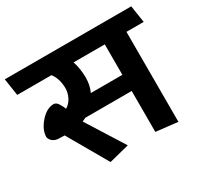

<svg xmlns="http://www.w3.org/2000/svg" viewBox="-157 -870 1132 1081"><g transform="rotate(-30 408.5 -329.5)"><path d="M575 -569H372Q381 -544 385 -514.5Q389 -485 389 -463Q389 -438 384.5 -415Q380 -392 370 -371H575ZM123 -238 88 -239Q65 -239 49 -250.5Q33 -262 29 -281Q29 -328 70.5 -375Q112 -422 157 -422Q173 -422 185.5 -402.5Q198 -383 205 -364Q232 -380 246 -409Q260 -438 260 -466Q260 -497 251.5 -524Q243 -551 228 -569H6L-11 -680H811L828 -569H716V16L575 0V-266H273Q267 -263 261.5 -260Q256 -257 250 -255L403 -12L272 21Z"/></g></svg>

Font: Palanquin Dark
Style: Regular
Weight: 400
Designer: Pria Ravichandran
Version: Version 1.001